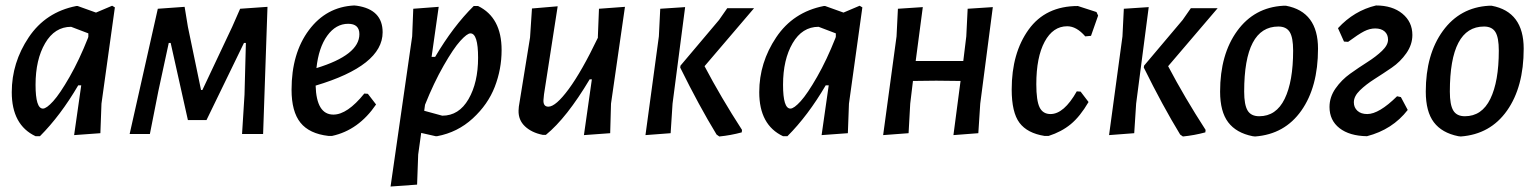

<svg xmlns="http://www.w3.org/2000/svg" viewBox="-20 -490 5618 702"><path d="M259 -468H264L331 -444L390 -469L400 -463L351 -111L347 -3L251 4L277 -178H266Q201 -67 126 8H110Q23 -33 23 -153Q23 -261 85 -353.5Q147 -446 259 -468ZM110 -180Q110 -93 137 -93Q150 -93 174.5 -120Q199 -147 234.5 -209Q270 -271 302 -352L303 -356V-368L240 -392Q180 -392 145 -332Q110 -272 110 -180Z M454 0 557 -458 655 -465 667 -392 715 -161H720L829 -392L858 -458L958 -465L942 0H865L874 -144L879 -333H872L735 -51H667L604 -333H597L559 -157L528 0Z M1355 -108Q1291 -14 1194 7H1181Q1111 -1 1078.5 -41.5Q1046 -82 1046 -162Q1046 -295 1109.5 -380Q1173 -465 1275 -470L1285 -469Q1379 -455 1379 -372Q1379 -250 1134 -177Q1137 -71 1199 -71Q1250 -71 1312 -148L1325 -147ZM1253 -403Q1208 -403 1176.5 -359.5Q1145 -316 1137 -241Q1294 -289 1294 -365Q1294 -403 1253 -403Z M1584 -465 1558 -282H1571Q1637 -394 1712 -468H1728Q1814 -426 1814 -307Q1814 -237 1789 -172.5Q1764 -108 1708.5 -57Q1653 -6 1578 8H1573L1520 -4L1509 75L1505 185L1408 192L1487 -357L1491 -458ZM1700 -368Q1688 -368 1663 -340.5Q1638 -313 1602 -250Q1566 -187 1534 -107L1531 -85L1597 -67Q1658 -67 1693 -127.5Q1728 -188 1728 -279Q1728 -368 1700 -368Z M2019 -467 1969 -145 1967 -124Q1966 -100 1985 -100Q2012 -100 2059.5 -164.5Q2107 -229 2166 -352V-357L2170 -458L2265 -465L2214 -111L2211 -3L2115 4L2144 -200H2136Q2052 -59 1976 3H1964Q1924 -5 1899.5 -28Q1875 -51 1876 -86L1877 -100L1918 -353L1925 -459Z M2340 4 2389 -357 2394 -458 2485 -464 2439 -111 2432 -3ZM2737 -460 2556 -248Q2616 -134 2693 -15L2692 -6Q2651 5 2610 9L2600 2Q2536 -103 2467 -243L2468 -250L2609 -417L2639 -460Z M2992 -468H2997L3064 -444L3123 -469L3133 -463L3084 -111L3080 -3L2984 4L3010 -178H2999Q2934 -67 2859 8H2843Q2756 -33 2756 -153Q2756 -261 2818 -353.5Q2880 -446 2992 -468ZM2843 -180Q2843 -93 2870 -93Q2883 -93 2907.5 -120Q2932 -147 2967.5 -209Q3003 -271 3035 -352L3036 -356V-368L2973 -392Q2913 -392 2878 -332Q2843 -272 2843 -180Z M3354 -464 3328 -267H3502L3513 -357L3518 -458L3610 -464L3564 -111L3557 -3L3466 4L3492 -194L3403 -195L3318 -194L3308 -111L3302 -3L3209 4L3258 -357L3263 -458Z M3921 -468 3989 -446 3995 -433 3969 -359 3948 -357Q3916 -394 3882 -394Q3830 -394 3799.5 -337.5Q3769 -281 3769 -182Q3769 -122 3781 -97.5Q3793 -73 3821 -73Q3870 -73 3917 -156L3931 -155L3960 -117Q3929 -64 3895 -36Q3861 -8 3814 7H3799Q3736 -3 3707.5 -41Q3679 -79 3679 -163Q3679 -296 3741 -382Q3803 -468 3921 -468Z M4035 4 4084 -357 4089 -458 4180 -464 4134 -111 4127 -3ZM4432 -460 4251 -248Q4311 -134 4388 -15L4387 -6Q4346 5 4305 9L4295 2Q4231 -103 4162 -243L4163 -250L4304 -417L4334 -460Z M4672 -469H4682Q4799 -447 4799 -312Q4799 -172 4738 -85.5Q4677 1 4569 9L4560 8Q4500 -4 4470.5 -43Q4441 -82 4441 -155Q4441 -291 4503.5 -377Q4566 -463 4672 -469ZM4654 -393Q4529 -393 4529 -155Q4529 -107 4541.5 -86Q4554 -65 4584 -65Q4646 -65 4677 -128.5Q4708 -192 4708 -305Q4708 -353 4695.5 -373Q4683 -393 4654 -393Z M4978 8Q4914 7 4877.5 -21.5Q4841 -50 4841 -99Q4841 -135 4863 -166.5Q4885 -198 4916.5 -220.5Q4948 -243 4979.5 -263Q5011 -283 5033 -304Q5055 -325 5055 -345Q5055 -364 5042.5 -375Q5030 -386 5008 -386Q4988 -386 4967.5 -375.5Q4947 -365 4909 -337L4894 -338L4872 -387Q4931 -451 5011 -470Q5071 -470 5107.5 -440Q5144 -410 5144 -362Q5144 -327 5122 -295.5Q5100 -264 5068.5 -242.5Q5037 -221 5005.5 -201Q4974 -181 4952 -159.5Q4930 -138 4930 -116Q4930 -97 4943 -85Q4956 -73 4979 -73Q5022 -73 5088 -138L5102 -135L5127 -88Q5071 -16 4978 8Z M5424 -469H5434Q5551 -447 5551 -312Q5551 -172 5490 -85.5Q5429 1 5321 9L5312 8Q5252 -4 5222.5 -43Q5193 -82 5193 -155Q5193 -291 5255.5 -377Q5318 -463 5424 -469ZM5406 -393Q5281 -393 5281 -155Q5281 -107 5293.5 -86Q5306 -65 5336 -65Q5398 -65 5429 -128.5Q5460 -192 5460 -305Q5460 -353 5447.5 -373Q5435 -393 5406 -393Z"/></svg>

Font: Alegreya Sans SC Medium
Style: Italic
Weight: 500
Italic angle: -7°
Designer: Juan Pablo del Peral
Foundry: Huerta Tipografica
Version: Version 2.007